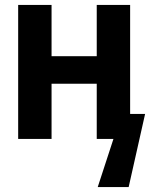

<svg xmlns="http://www.w3.org/2000/svg" viewBox="-20 -566 611 782"><path d="M54 0V-546H190V-337H374V-546H510V-102H571L504 196H378L442 0H374V-225H190V0Z"/></svg>

Font: Noto Sans Mono SemiCondensed
Style: Bold
Weight: 700
Width: 4
Designer: Monotype Design Team
Foundry: Monotype Imaging Inc.
Version: Version 2.014